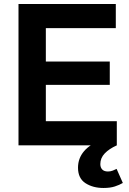

<svg xmlns="http://www.w3.org/2000/svg" viewBox="-20 -723 642 955"><path d="M72 0V-703H208V0ZM172 0V-120H561V0ZM172 -301V-417H526V-301ZM172 -583V-703H556V-583ZM495 212Q442 212 405 188Q368 164 368 111Q368 64 398.5 28.5Q429 -7 486 -26L561 0Q523 17 501 40Q479 63 479 93Q479 110 488.5 120Q498 130 517 130Q530 130 541 125.5Q552 121 560 117L591 187Q574 197 551 204.5Q528 212 495 212Z"/></svg>

Font: Outfit SemiBold
Style: Regular
Weight: 600
Designer: Rodrigo Fuenzalida
Foundry: fragTYPE
Version: Version 1.100;gftools[0.9.27]